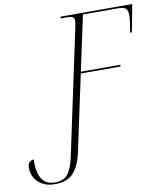

<svg xmlns="http://www.w3.org/2000/svg" viewBox="-188 -796 958 1117"><g transform="rotate(-10 291.0 -237.0)"><path d="M46 240Q1 240 -29 222.5Q-59 205 -73.5 178Q-88 151 -88 122Q-88 97 -76.5 87Q-65 77 -51 77Q-52 91 -52 104Q-50 162 -26.5 196Q-3 230 48 230Q103 230 126.5 196Q150 162 163 101L316 -618Q321 -639 323.5 -654Q326 -669 326 -677Q326 -694 315 -699Q304 -704 276 -704H244L247 -714H670L639 -552H629Q633 -580 637.5 -608.5Q642 -637 642 -651Q642 -681 630 -692.5Q618 -704 582 -704H377L307 -378H541L539 -368H305L208 85Q194 153 158 196.5Q122 240 46 240Z"/></g></svg>

Font: Noto Serif Display SemiCondensed ExtraLight
Style: Italic
Weight: 200
Width: 4
Italic angle: -12°
Designer: Monotype Design Team
Foundry: Monotype Imaging Inc.
Version: Version 2.009